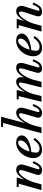

<svg xmlns="http://www.w3.org/2000/svg" viewBox="1361 -2151 800 3562"><g transform="rotate(-90 1761.0 -370.0)"><path d="M134 -423.5H73V-460H250.5L211 -320.5Q248 -383.5 293.8 -426.5Q339.5 -469.5 389 -469.5Q454 -469.5 477.5 -425.5Q501 -381.5 481.5 -319.5L404.5 -75.5Q401.5 -66 401.5 -57Q401.5 -39 418 -39Q442.5 -39 465 -68.2Q487.5 -97.5 516.5 -165L552 -153Q517.5 -64.5 479.8 -27.2Q442 10 384 10Q297 10 297 -59Q297 -69 299.5 -82Q302 -95 304.5 -103.5L371 -308Q389.5 -366 385.8 -392.2Q382 -418.5 354.5 -418.5Q335.5 -418.5 309.5 -396.8Q283.5 -375 255.8 -337Q228 -299 203.2 -249.5Q178.5 -200 161.5 -144L121.5 0H14.5Z M710.5 -100.5Q710.5 -66.5 731.2 -51.2Q752 -36 783 -36Q832 -36 875 -67.2Q918 -98.5 950.5 -149.5L983 -129Q961.5 -92.5 930.2 -60.8Q899 -29 857.8 -9.5Q816.5 10 764.5 10Q688 10 648.5 -35.2Q609 -80.5 609 -150Q609 -209.5 631 -266.5Q653 -323.5 692.5 -369.5Q732 -415.5 784.5 -442.8Q837 -470 898 -470Q960.5 -470 995.2 -441Q1030 -412 1030 -370Q1030 -319.5 987.8 -281Q945.5 -242.5 875.2 -219Q805 -195.5 722 -189Q710.5 -140 710.5 -100.5ZM897 -434Q861 -434 829 -402.8Q797 -371.5 771.5 -322.8Q746 -274 730.5 -221.5Q788 -229 834.5 -254.8Q881 -280.5 908.8 -316.8Q936.5 -353 936.5 -392Q936.5 -410.5 926.8 -422.2Q917 -434 897 -434Z M1425.5 -308Q1442.5 -366.5 1441.2 -392.5Q1440 -418.5 1412 -418.5Q1393.5 -418.5 1367.5 -397.5Q1341.5 -376.5 1313.5 -340Q1285.5 -303.5 1260.2 -255.2Q1235 -207 1218.5 -153L1177.5 0H1070L1261 -713.5H1187.5V-750H1377.5L1260 -309.5Q1297.5 -377 1345.8 -423.2Q1394 -469.5 1447 -469.5Q1511.5 -469.5 1532.5 -425.8Q1553.5 -382 1535.5 -319.5L1465 -75.5Q1462.5 -66 1462.5 -58Q1462.5 -38.5 1479 -38.5Q1502.5 -38.5 1525.5 -68Q1548.5 -97.5 1577.5 -165L1613 -153Q1578.5 -64.5 1540.8 -27.2Q1503 10 1445 10Q1403 10 1380.5 -8.8Q1358 -27.5 1358 -59Q1358 -67.5 1360.2 -79.2Q1362.5 -91 1366.5 -103.5Z M2024 0H1919.5L1996.5 -308Q2010.5 -367.5 2011.2 -393.8Q2012 -420 1983 -419.5Q1965 -420 1939.8 -398.2Q1914.5 -376.5 1887.2 -339Q1860 -301.5 1835.8 -252.2Q1811.5 -203 1796 -148L1759.5 0H1654.5L1758.5 -423.5H1697.5V-460H1872.5L1835.5 -308.5Q1872 -376.5 1920.2 -423Q1968.5 -469.5 2023.5 -469.5Q2064 -469.5 2085 -449.5Q2106 -429.5 2110.2 -396.2Q2114.5 -363 2105 -323Q2139 -385.5 2183.8 -427.5Q2228.5 -469.5 2283.5 -469.5Q2329 -469.5 2350.5 -448.8Q2372 -428 2374.5 -394Q2377 -360 2365.5 -319.5L2294.5 -75.5Q2291.5 -64.5 2291.5 -56Q2291.5 -38.5 2309 -38.5Q2330.5 -38.5 2354 -68Q2377.5 -97.5 2406.5 -165L2442 -153Q2407.5 -64.5 2369.8 -27.2Q2332 10 2274 10Q2229 10 2209.8 -9.8Q2190.5 -29.5 2190.5 -61Q2190.5 -72 2192.8 -83.2Q2195 -94.5 2197.5 -103.5L2257.5 -308Q2274.5 -366.5 2273.8 -393.2Q2273 -420 2244 -419.5Q2226 -419.5 2201.2 -398Q2176.5 -376.5 2150 -338.5Q2123.5 -300.5 2100 -251.2Q2076.5 -202 2061 -146.5Z M2600 -100.5Q2600 -66.5 2620.8 -51.2Q2641.5 -36 2672.5 -36Q2721.5 -36 2764.5 -67.2Q2807.5 -98.5 2840 -149.5L2872.5 -129Q2851 -92.5 2819.8 -60.8Q2788.5 -29 2747.2 -9.5Q2706 10 2654 10Q2577.5 10 2538 -35.2Q2498.5 -80.5 2498.5 -150Q2498.5 -209.5 2520.5 -266.5Q2542.5 -323.5 2582 -369.5Q2621.5 -415.5 2674 -442.8Q2726.5 -470 2787.5 -470Q2850 -470 2884.8 -441Q2919.5 -412 2919.5 -370Q2919.5 -319.5 2877.2 -281Q2835 -242.5 2764.8 -219Q2694.5 -195.5 2611.5 -189Q2600 -140 2600 -100.5ZM2786.5 -434Q2750.5 -434 2718.5 -402.8Q2686.5 -371.5 2661 -322.8Q2635.5 -274 2620 -221.5Q2677.5 -229 2724 -254.8Q2770.5 -280.5 2798.2 -316.8Q2826 -353 2826 -392Q2826 -410.5 2816.2 -422.2Q2806.5 -434 2786.5 -434Z M3076 -423.5H3015V-460H3192.5L3153 -320.5Q3190 -383.5 3235.8 -426.5Q3281.5 -469.5 3331 -469.5Q3396 -469.5 3419.5 -425.5Q3443 -381.5 3423.5 -319.5L3346.5 -75.5Q3343.5 -66 3343.5 -57Q3343.5 -39 3360 -39Q3384.5 -39 3407 -68.2Q3429.5 -97.5 3458.5 -165L3494 -153Q3459.5 -64.5 3421.8 -27.2Q3384 10 3326 10Q3239 10 3239 -59Q3239 -69 3241.5 -82Q3244 -95 3246.5 -103.5L3313 -308Q3331.5 -366 3327.8 -392.2Q3324 -418.5 3296.5 -418.5Q3277.5 -418.5 3251.5 -396.8Q3225.5 -375 3197.8 -337Q3170 -299 3145.2 -249.5Q3120.5 -200 3103.5 -144L3063.5 0H2956.5Z"/></g></svg>

Font: Bodoni* 06pt Medium
Style: Italic
Weight: 500
Italic angle: -13°
Version: Version 2.3